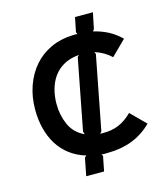

<svg xmlns="http://www.w3.org/2000/svg" viewBox="-121 -913 883 1017"><g transform="rotate(-15 320.5 -405.0)"><path d="M611 -175Q561 -126 500.5 -103Q440 -80 367 -80Q358 -80 350.5 -79.5Q343 -79 333 -81L339 -71L323 10H225L244 -87L254 -96Q204 -111 166.5 -139.5Q129 -168 104.5 -207.5Q80 -247 67.5 -295.5Q55 -344 55 -400Q55 -470 76 -529.5Q97 -589 135 -633Q173 -677 227.5 -702.5Q282 -728 348 -730Q354 -730 361.5 -730.5Q369 -731 375 -730L370 -741L386 -820H484L466 -732L458 -722Q503 -711 538.5 -692.5Q574 -674 607 -642L526 -562Q509 -579 486 -592.5Q463 -606 437 -614L442 -602L364 -199L355 -188H367Q418 -187 457 -203.5Q496 -220 531 -255ZM354 -621Q352 -620 350 -620Q348 -620 346 -620Q301 -615 268 -596Q235 -577 214 -547.5Q193 -518 182.5 -480Q172 -442 172 -400Q172 -339 195.5 -286Q219 -233 275 -207L270 -223L345 -611Z"/></g></svg>

Font: TypoPRO Sinkin Sans
Style: 500 Medium
Weight: 500
Designer: Keith Bates
Foundry: K-Type
Version: Sinkin Sans (version 1.0)  by Keith Bates   •   © 2014   www